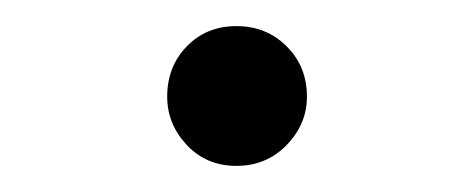

<svg xmlns="http://www.w3.org/2000/svg" viewBox="-20 -433 363 147"><path d="M161 -306Q138 -306 123 -322Q108 -338 108 -359Q108 -382 123 -397.5Q138 -413 161 -413Q184 -413 199.5 -397.5Q215 -382 215 -359Q215 -338 199.5 -322Q184 -306 161 -306Z"/></svg>

Font: Noto Serif KR ExtraLight ExtraLight
Style: Regular
Weight: 250
Version: Version 2.003-H1;hotconv 1.1.1;makeotfexe 2.6.0